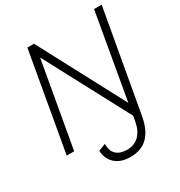

<svg xmlns="http://www.w3.org/2000/svg" viewBox="-209 -853 1128 1204"><g transform="rotate(-30 354.5 -251.0)"><path d="M385 208Q316 208 276 171.5Q236 135 234 76L286 56Q285 109 313 133.5Q341 158 390 158Q443 158 476.5 124.5Q510 91 521 31L528 -8L205 -616L96 0H42L167 -710H215L542 -93L650 -710H705L575 21Q558 115 511.5 161.5Q465 208 385 208Z"/></g></svg>

Font: Livvic Light
Style: Italic
Weight: 300
Italic angle: -10°
Designer: Jacques Le Bailly, Baron von Fonthausen
Version: Version 1.001; ttfautohint (v1.8.2)